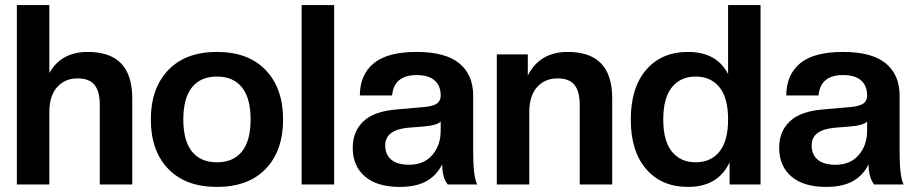

<svg xmlns="http://www.w3.org/2000/svg" viewBox="-20 -732 3637 762"><path d="M504.9 0H376V-315.9Q376 -369.1 355.2 -395Q334.5 -420.9 288.1 -420.9Q236.8 -420.9 206.3 -385.7Q175.8 -350.6 175.8 -288.1V0H46.9V-711.9H175.8V-441.9Q222.7 -525.9 328.1 -525.9Q417 -525.9 460.9 -480.2Q504.9 -434.6 504.9 -340.8Z M840.8 9.8Q716.3 9.8 647.5 -62Q578.6 -133.8 578.6 -257.8Q578.6 -381.3 647.5 -453.6Q716.3 -525.9 840.8 -525.9Q965.8 -525.9 1034.7 -453.6Q1103.5 -381.3 1103.5 -257.8Q1103.5 -133.8 1034.7 -62Q965.8 9.8 840.8 9.8ZM840.8 -87.9Q905.8 -87.9 940.2 -130.6Q974.6 -173.3 974.6 -257.8Q974.6 -342.3 940.2 -385.3Q905.8 -428.2 840.8 -428.2Q776.4 -428.2 741.9 -385.3Q707.5 -342.3 707.5 -257.8Q707.5 -173.3 741.9 -130.6Q776.4 -87.9 840.8 -87.9Z M1306.2 0H1177.2V-711.9H1306.2Z M1565.9 9.8Q1476.6 9.8 1428.2 -31.7Q1379.9 -73.2 1379.9 -146Q1379.9 -210 1422.4 -250.5Q1464.8 -291 1557.1 -297.9L1662.1 -307.1Q1699.7 -310.5 1714.4 -321.3Q1729 -332 1729 -353Q1729 -391.6 1705.1 -412.8Q1681.2 -434.1 1633.8 -434.1Q1543.5 -434.1 1536.1 -353H1408.2Q1408.2 -435.1 1462.9 -480.5Q1517.6 -525.9 1632.8 -525.9Q1748 -525.9 1803 -480.5Q1857.9 -435.1 1857.9 -353V-131.8Q1857.9 -28.3 1874 0H1756.8Q1734.9 -27.8 1734.9 -80.1Q1712.9 -35.2 1671.9 -12.7Q1630.9 9.8 1565.9 9.8ZM1604 -78.1Q1662.1 -78.1 1695.6 -116.7Q1729 -155.3 1729 -213.9V-250Q1716.8 -234.9 1661.1 -230L1600.1 -225.1Q1508.8 -216.8 1508.8 -154.8Q1508.8 -119.1 1532.5 -98.6Q1556.2 -78.1 1604 -78.1Z M2409.7 0H2280.8V-315.9Q2280.8 -369.1 2260 -395Q2239.3 -420.9 2192.9 -420.9Q2141.6 -420.9 2111.1 -385.7Q2080.6 -350.6 2080.6 -288.1V0H1951.7V-516.1H2074.7V-432.1Q2122.1 -525.9 2232.9 -525.9Q2321.8 -525.9 2365.7 -480.2Q2409.7 -434.6 2409.7 -340.8Z M2710.4 9.8Q2605.5 9.8 2544.4 -61Q2483.4 -131.8 2483.4 -257.8Q2483.4 -383.8 2544.4 -454.8Q2605.5 -525.9 2710.4 -525.9Q2824.7 -525.9 2869.6 -438V-711.9H2998.5V0H2875.5V-87.9Q2830.1 9.8 2710.4 9.8ZM2740.7 -87.9Q2800.8 -87.9 2835.2 -130.1Q2869.6 -172.4 2869.6 -257.8Q2869.6 -343.8 2835.2 -386Q2800.8 -428.2 2740.7 -428.2Q2681.2 -428.2 2646.7 -385.7Q2612.3 -343.3 2612.3 -257.8Q2612.3 -172.4 2646.7 -130.1Q2681.2 -87.9 2740.7 -87.9Z M3258.3 9.8Q3168.9 9.8 3120.6 -31.7Q3072.3 -73.2 3072.3 -146Q3072.3 -210 3114.7 -250.5Q3157.2 -291 3249.5 -297.9L3354.5 -307.1Q3392.1 -310.5 3406.7 -321.3Q3421.4 -332 3421.4 -353Q3421.4 -391.6 3397.5 -412.8Q3373.5 -434.1 3326.2 -434.1Q3235.8 -434.1 3228.5 -353H3100.6Q3100.6 -435.1 3155.3 -480.5Q3210 -525.9 3325.2 -525.9Q3440.4 -525.9 3495.4 -480.5Q3550.3 -435.1 3550.3 -353V-131.8Q3550.3 -28.3 3566.4 0H3449.2Q3427.2 -27.8 3427.2 -80.1Q3405.3 -35.2 3364.3 -12.7Q3323.2 9.8 3258.3 9.8ZM3296.4 -78.1Q3354.5 -78.1 3387.9 -116.7Q3421.4 -155.3 3421.4 -213.9V-250Q3409.2 -234.9 3353.5 -230L3292.5 -225.1Q3201.2 -216.8 3201.2 -154.8Q3201.2 -119.1 3224.9 -98.6Q3248.5 -78.1 3296.4 -78.1Z"/></svg>

Font: Creato Display
Style: Bold
Weight: 700
Version: Version 1.000